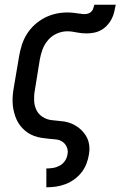

<svg xmlns="http://www.w3.org/2000/svg" viewBox="-20 -591 540 816"><path d="M177 205V125H178Q192 125 206.5 122.5Q221 120 234.5 112.5Q248 105 256.5 92Q265 79 267 64Q270 49 264 34.5Q258 20 245.5 11.5Q233 3 217 1.5Q201 0 185.5 -1.5Q170 -3 154.5 -5.5Q139 -8 124.5 -13.5Q110 -19 98 -27Q86 -35 75.5 -46Q65 -57 57.5 -69.5Q50 -82 45 -96.5Q40 -111 37 -126Q34 -141 33.5 -157Q33 -173 34.5 -189Q36 -205 39 -221L61 -351Q65 -375 72.5 -399Q80 -423 93.5 -445Q107 -467 126.5 -485Q146 -503 169 -515Q192 -527 216.5 -532.5Q241 -538 266 -538Q279 -538 292.5 -536.5Q306 -535 319 -533H321Q325 -532 329.5 -531.5Q334 -531 339 -531Q347 -531 355 -533.5Q363 -536 368.5 -542Q374 -548 376.5 -555.5Q379 -563 381 -571H472Q469 -556 465.5 -540.5Q462 -525 454.5 -510.5Q447 -496 435.5 -483.5Q424 -471 409.5 -463Q395 -455 379 -452Q363 -449 348 -449Q338 -449 327.5 -450Q317 -451 307 -453Q297 -455 287 -456.5Q277 -458 266 -458Q244 -458 222 -448.5Q200 -439 184.5 -421Q169 -403 161 -381.5Q153 -360 149 -337L128 -207Q124 -186 125 -164Q126 -142 134.5 -124Q143 -106 160.5 -94.5Q178 -83 199 -80.5Q220 -78 241.5 -76Q263 -74 282 -66.5Q301 -59 317 -46Q333 -33 344 -16Q355 1 358.5 22Q362 43 358 65Q355 85 347.5 104.5Q340 124 327 141Q314 158 296 171Q278 184 258.5 191.5Q239 199 218.5 202Q198 205 178 205Z"/></svg>

Font: Iosevka Slab Medium
Style: Italic
Weight: 500
Italic angle: -9°
Monospace: yes
Designer: Belleve Invis
Foundry: Belleve Invis
Version: Version 11.1.0; ttfautohint (v1.8.3)